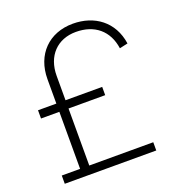

<svg xmlns="http://www.w3.org/2000/svg" viewBox="-136 -871 919 984"><g transform="rotate(-20 324.0 -378.5)"><path d="M50 0H549V-45H200V-356H400V-401H200V-534C200 -643 268 -712 369 -712C471 -712 539 -655 553 -556L598 -566C580 -690 486 -757 369 -757C238 -757 150 -668 150 -534V-401H50V-356H150V-45H50Z"/></g></svg>

Font: Mluvka ExtraLight
Style: Regular
Weight: 200
Designer: Modified by Jiří Krblich, Original typeface by Gumpita Rahayu
Foundry: Gumpita Rahayu & Jiří Krblich
Version: Version 2.000;Glyphs 3.1.1 (3134)